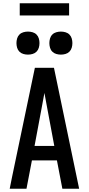

<svg xmlns="http://www.w3.org/2000/svg" viewBox="-20 -1147 540 1167"><path d="M39 0 53 -70 192 -735H308L461 0H359L326 -172H174L141 0ZM310 -260 267 -490Q263 -513 258.5 -536Q254 -559 250 -582Q246 -559 241.5 -536Q237 -513 233 -490L190 -260ZM350 -815Q336 -815 322 -819Q308 -823 298 -833Q288 -843 284 -857Q280 -871 280 -885Q280 -899 284 -913Q288 -927 298 -937Q308 -947 322 -951Q336 -955 350 -955Q364 -955 378 -951Q392 -947 402 -937Q412 -927 416 -913Q420 -899 420 -885Q420 -871 416 -857Q412 -843 402 -833Q392 -823 378 -819Q364 -815 350 -815ZM150 -815Q136 -815 122 -819Q108 -823 98 -833Q88 -843 84 -857Q80 -871 80 -885Q80 -899 84 -913Q88 -927 98 -937Q108 -947 122 -951Q136 -955 150 -955Q164 -955 178 -951Q192 -947 202 -937Q212 -927 216 -913Q220 -899 220 -885Q220 -871 216 -857Q212 -843 202 -833Q192 -823 178 -819Q164 -815 150 -815ZM100 -1053V-1127H400V-1053Z"/></svg>

Font: Iosevka Semibold
Style: Regular
Weight: 600
Monospace: yes
Designer: Belleve Invis
Foundry: Belleve Invis
Version: Version 33.2.3; ttfautohint (v1.8.4)